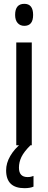

<svg xmlns="http://www.w3.org/2000/svg" viewBox="-20 -825 251 1003"><path d="M107 -805Q153 -805 153 -747Q153 -690 107 -690Q85 -690 72 -705Q59 -720 59 -747Q59 -805 107 -805ZM146 -603V-66H65V-603ZM79 51Q79 100 124 100Q135 100 142.5 98Q150 96 155 94V150Q137 158 108 158Q12 158 12 65Q12 27 33.5 -10Q55 -47 93 -78L139 -66Q105 -32 92 -5Q79 22 79 51Z"/></svg>

Font: Noto Sans Malayalam UI ExtraCondensed
Style: Regular
Weight: 400
Width: 2
Designer: Jelle Bosma - Monotype Design Team
Foundry: Monotype Imaging Inc.
Version: Version 2.104; ttfautohint (v1.8.4.7-5d5b)